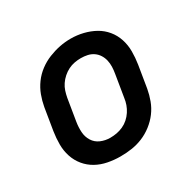

<svg xmlns="http://www.w3.org/2000/svg" viewBox="-124 -682 849 830"><g transform="rotate(-30 300.0 -266.5)"><path d="M254 8Q223 8 192 2Q161 -4 135 -18.5Q109 -33 90 -56Q71 -79 61.5 -108Q52 -137 52 -168.5Q52 -200 57 -232L75 -342Q80 -370 90 -397Q100 -424 117.5 -448Q135 -472 159 -490Q183 -508 210.5 -519Q238 -530 265.5 -535.5Q293 -541 321 -541Q353 -541 383.5 -533.5Q414 -526 440 -511.5Q466 -497 485 -474Q504 -451 513.5 -422Q523 -393 523 -361.5Q523 -330 518 -298L500 -188Q495 -160 485 -133Q475 -106 457.5 -82.5Q440 -59 416 -40.5Q392 -22 365 -11Q338 0 310 4Q282 8 254 8ZM256 -84Q273 -84 289 -87Q305 -90 320.5 -97Q336 -104 349 -115.5Q362 -127 371.5 -141.5Q381 -156 386.5 -171.5Q392 -187 394 -203L412 -313Q415 -330 415.5 -346.5Q416 -363 412.5 -378.5Q409 -394 400.5 -407.5Q392 -421 379 -430Q366 -439 350 -442.5Q334 -446 317 -446Q301 -446 285 -443Q269 -440 254 -432.5Q239 -425 226 -413.5Q213 -402 203.5 -388Q194 -374 189 -358.5Q184 -343 181 -327L163 -217Q159 -192 160.5 -167.5Q162 -143 174.5 -123Q187 -103 209 -93.5Q231 -84 256 -84Z"/></g></svg>

Font: Iosevka Curly SmBdExObl
Style: Regular
Weight: 600
Width: 7
Italic angle: -9°
Monospace: yes
Designer: Belleve Invis
Foundry: Belleve Invis
Version: Version 11.1.0; ttfautohint (v1.8.3)